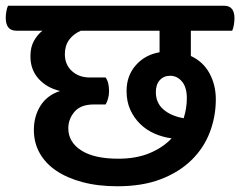

<svg xmlns="http://www.w3.org/2000/svg" viewBox="-59 -635 837 669"><path d="M606 -528V-440Q649 -420 671 -379.5Q693 -339 693 -289Q693 -229 672 -174Q651 -119 608 -77Q565 -35 501 -10.5Q437 14 350 14Q282 14 228 -0.5Q174 -15 136.5 -40.5Q99 -66 79 -102Q59 -138 59 -182Q59 -230 82 -266.5Q105 -303 150 -318Q104 -329 75.5 -360.5Q47 -392 47 -439Q47 -471 59.5 -493Q72 -515 89 -528H-2Q-39 -528 -39 -573Q-39 -582 -37 -594.5Q-35 -607 -31 -615H722Q758 -615 758 -571Q758 -562 756 -549Q754 -536 750 -528ZM268 -271Q222 -271 200.5 -245.5Q179 -220 179 -188Q179 -140 224 -111Q269 -82 353 -82Q416 -82 462.5 -101.5Q509 -121 539 -153Q508 -157 479.5 -169.5Q451 -182 429.5 -203Q408 -224 395 -252.5Q382 -281 382 -318Q382 -371 414 -407.5Q446 -444 497 -453V-528H223Q197 -517 182 -496.5Q167 -476 167 -446Q167 -410 191.5 -387.5Q216 -365 254 -365H309Q315 -357 318 -344.5Q321 -332 321 -318Q321 -304 317.5 -291.5Q314 -279 309 -271ZM484 -314Q484 -277 510 -254Q536 -231 581 -223Q592 -258 592 -293Q592 -331 575 -351Q558 -371 534 -371Q512 -371 498 -356Q484 -341 484 -314Z"/></svg>

Font: Baloo 2 SemiBold
Style: Regular
Weight: 600
Designer: Sarang Kulkarni and Ek Type
Foundry: Ek Type
Version: Version 1.640;hotconv 1.0.111;makeotfexe 2.5.65597; ttfautoh